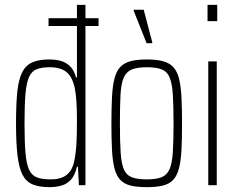

<svg xmlns="http://www.w3.org/2000/svg" viewBox="-20 -763 974 791"><path d="M180 -656V-688H386V-656ZM183 8Q141 8 114 -3.5Q87 -15 72.5 -43.5Q58 -72 52 -123.5Q46 -175 46 -255Q46 -335 51.5 -386.5Q57 -438 72 -466.5Q87 -495 114 -506.5Q141 -518 183 -518Q214 -518 235.5 -510.5Q257 -503 271.5 -487Q286 -471 293 -444H297V-743H332V0H305L301 -76H297Q289 -41 272.5 -23Q256 -5 233.5 1.5Q211 8 183 8ZM190 -24Q231 -24 254.5 -42.5Q278 -61 286 -100Q293 -135 295 -172.5Q297 -210 297 -269Q297 -309 295 -342.5Q293 -376 288 -400Q278 -447 253.5 -466.5Q229 -486 185 -486Q152 -486 131.5 -478Q111 -470 100 -446.5Q89 -423 85 -377Q81 -331 81 -255Q81 -179 85 -133Q89 -87 100 -63.5Q111 -40 132.5 -32Q154 -24 190 -24Z M585 8Q544 8 518 1.5Q492 -5 476 -21.5Q460 -38 452 -68Q444 -98 441.5 -143.5Q439 -189 439 -254Q439 -319 441.5 -365Q444 -411 452 -441Q460 -471 476 -487.5Q492 -504 518 -511Q544 -518 585 -518Q625 -518 651 -511Q677 -504 693 -487.5Q709 -471 717 -441Q725 -411 727.5 -365Q730 -319 730 -254Q730 -189 727.5 -143.5Q725 -98 717 -68Q709 -38 693 -21.5Q677 -5 651 1.5Q625 8 585 8ZM584 -24Q624 -24 646 -33Q668 -42 678.5 -66Q689 -90 692 -135.5Q695 -181 695 -254Q695 -327 692 -373Q689 -419 679 -443.5Q669 -468 646.5 -477Q624 -486 585 -486Q546 -486 523.5 -477Q501 -468 490 -443.5Q479 -419 476.5 -373Q474 -327 474 -254Q474 -181 477 -135.5Q480 -90 490 -66Q500 -42 522.5 -33Q545 -24 584 -24ZM584 -585 531 -718V-723H572L607 -590V-585Z M835 -676V-743H875V-676ZM838 0V-510H873V0Z"/></svg>

Font: Saira ExtraCondensed Thin
Style: Regular
Weight: 250
Width: 2
Designer: Hector Gatti with collaboration of the Omnibus-Type team
Foundry: Omnibus-Type
Version: Version 1.101